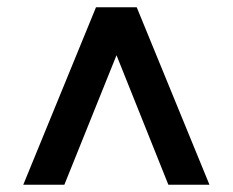

<svg xmlns="http://www.w3.org/2000/svg" viewBox="-20 -648 640 528"><path d="M44 -140 244 -628H356L556 -140H443L264 -587H337L157 -140Z"/></svg>

Font: Nunito Sans 12pt ExtraLight 12pt ExtraBold
Style: Regular
Weight: 800
Version: Version 3.101;gftools[0.9.27]